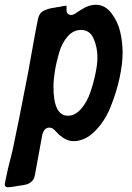

<svg xmlns="http://www.w3.org/2000/svg" viewBox="-84 -586 555 808"><path d="M196 -562V-544Q196 -523 217 -523Q221 -523 227 -526Q231 -527 237 -532Q240 -534 247 -538.5Q254 -543 259 -546Q290 -566 319 -566Q358 -566 385 -530.5Q412 -495 422 -451.5Q432 -408 432 -364Q432 -316 418.5 -255Q405 -194 380.5 -134Q356 -74 314.5 -33Q273 8 225 8Q196 8 166 -18Q162 -21 153.5 -30.5Q145 -40 138.5 -44.5Q132 -49 123 -49Q102 -49 94 -19L63 150Q60 168 49.5 177.5Q39 187 28 190Q17 193 -6 196L-30 200Q-44 202 -51 202Q-64 202 -64 190Q-64 186 -50 122Q-36 68 -31 46Q-10 -51 34 -279Q41 -317 54.5 -393Q68 -469 76 -507Q81 -528 93 -536.5Q105 -545 129 -551Q137 -553 140 -553L148 -554Q150 -555 153.5 -555.5Q157 -556 159 -556Q174 -558 178 -560Q194 -562 196 -562ZM202 -99Q232 -99 257 -127.5Q282 -156 296 -197Q310 -238 318 -277.5Q326 -317 326 -344Q326 -387 310 -423.5Q294 -460 257 -460Q225 -460 201 -433Q177 -406 165 -365Q153 -324 147 -287Q141 -250 141 -221Q141 -99 202 -99Z"/></svg>

Font: Bangerz Fix
Style: Regular
Weight: 400
Designer: vernon adams
Foundry: Vernon Adams
Version: Version 2.10;December 28, 2023;FontCreator 13.0.0.2683 64-bi